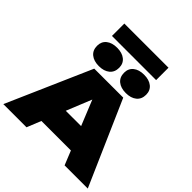

<svg xmlns="http://www.w3.org/2000/svg" viewBox="-307 -1403 1611 1611"><g transform="rotate(45 498.0 -598.0)"><path d="M670 -750 999 0H724L673 -126H323L272 0H-3L326 -750ZM407 -331H589L498 -555ZM338 -792Q278 -792 242.5 -821Q207 -850 207 -903Q207 -953 242.5 -981.5Q278 -1010 338 -1010Q398 -1010 433.5 -981.5Q469 -953 469 -903Q469 -850 433.5 -821Q398 -792 338 -792ZM658 -792Q598 -792 562.5 -821Q527 -850 527 -903Q527 -953 562.5 -981.5Q598 -1010 658 -1010Q718 -1010 753.5 -981.5Q789 -953 789 -903Q789 -850 753.5 -821Q718 -792 658 -792ZM237 -1049V-1196H761V-1049Z"/></g></svg>

Font: Bounded
Style: Regular
Weight: 900
Designer: Vlad Churkin
Version: Version 1.0